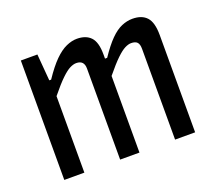

<svg xmlns="http://www.w3.org/2000/svg" viewBox="-87 -586 789 703"><g transform="rotate(-20 307.0 -235.0)"><path d="M117.2 -465.3 125.8 -361.5H133Q161.1 -403.5 184.9 -427.1Q208.8 -450.7 230.6 -460.3Q252.4 -470 272.3 -470Q307.3 -470 326 -450.2Q344.7 -430.4 344.7 -382.9V-366.4H353.1Q379.9 -406.3 402.4 -428.9Q424.9 -451.4 446.1 -460.3Q467.3 -469.3 488.3 -469.3Q525.1 -469.3 543.8 -448.7Q562.5 -428.2 562.5 -379.2V0H484.4V-353.7Q484.4 -371.9 477.1 -379.5Q469.8 -387.1 453.5 -387.1Q442.7 -387.1 429.2 -380.3Q415.6 -373.5 395.9 -354.7Q376.2 -335.9 345.6 -298.5V0H270.3V-355Q270.3 -387.1 239.7 -387.1Q228.6 -387.1 214.9 -380.3Q201.2 -373.5 181.4 -354.5Q161.5 -335.5 130.9 -297.9V0H52.7V-465.3Z"/></g></svg>

Font: Intel One Mono Light
Style: Regular
Weight: 300
Monospace: yes
Designer: Fred Shallcrass
Foundry: Frere-Jones Type LLC
Version: Version 1.004